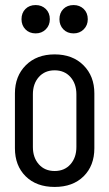

<svg xmlns="http://www.w3.org/2000/svg" viewBox="-20 -730 432 759"><path d="M39 -144V-361Q39 -429 82 -472Q125 -515 196 -515Q267 -515 310 -472Q353 -429 353 -361V-144Q353 -75 310.5 -33Q268 9 196 9Q124 9 81.5 -33Q39 -75 39 -144ZM282 -149V-357Q282 -399 258.5 -425.5Q235 -452 196 -452Q157 -452 133.5 -425.5Q110 -399 110 -357V-149Q110 -107 133.5 -80.5Q157 -54 196 -54Q235 -54 258.5 -80.5Q282 -107 282 -149ZM215 -654Q215 -679 230.5 -694.5Q246 -710 271 -710Q295 -710 311 -694.5Q327 -679 327 -654Q327 -630 311 -614Q295 -598 271 -598Q246 -598 230.5 -614Q215 -630 215 -654ZM65 -654Q65 -679 80.5 -694.5Q96 -710 121 -710Q145 -710 161 -694.5Q177 -679 177 -654Q177 -630 161 -614Q145 -598 121 -598Q96 -598 80.5 -614Q65 -630 65 -654Z"/></svg>

Font: Barlow Condensed
Style: Regular
Weight: 400
Width: 3
Designer: Jeremy Tribby
Foundry: Tribby Type
Version: Version 1.500